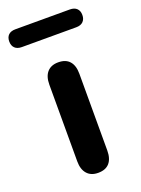

<svg xmlns="http://www.w3.org/2000/svg" viewBox="-180 -756 605 825"><g transform="rotate(-20 123.0 -343.0)"><path d="M54.3 -69.6V-420.4Q54.3 -457.9 72.2 -477.8Q90 -497.6 122.6 -497.6Q156.7 -497.6 174.1 -477.8Q191.6 -457.9 191.6 -420.4V-69.6Q191.6 -32.1 174.2 -12.2Q156.9 7.6 122.6 7.6Q90 7.6 72.2 -12.6Q54.3 -32.9 54.3 -69.6ZM-44.2 -653.5Q-44.2 -672.8 -33.1 -683.4Q-22 -693.9 -1.5 -693.9H247.4Q267.9 -693.9 279 -683.3Q290.1 -672.6 290.1 -653.5Q290.1 -634.4 279 -623.4Q267.9 -612.5 247.4 -612.5H-1.5Q-22 -612.5 -33.1 -623.3Q-44.2 -634.1 -44.2 -653.5Z"/></g></svg>

Font: SN Pro Thin
Style: Regular
Weight: 200
Designer: Tobias Whetton
Foundry: Supernotes
Version: Version 1.003;Glyphs 3.3 (3324)